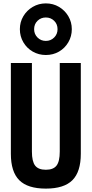

<svg xmlns="http://www.w3.org/2000/svg" viewBox="-20 -1101 540 1131"><path d="M250 10Q143 10 93.5 -39.5Q44 -89 44 -195V-730H168V-208Q168 -150 187 -125.5Q206 -101 250 -101Q294 -101 313 -125.5Q332 -150 332 -208V-730H456V-195Q456 -89 406.5 -39.5Q357 10 250 10ZM250 -777Q208 -777 173 -797Q138 -817 117.5 -852Q97 -887 97 -929Q97 -971 117.5 -1005.5Q138 -1040 173 -1060.5Q208 -1081 250 -1081Q293 -1081 327.5 -1060.5Q362 -1040 382.5 -1005.5Q403 -971 403 -929Q403 -887 382.5 -852Q362 -817 327.5 -797Q293 -777 250 -777ZM250 -860Q279 -860 299 -880Q319 -900 319 -929Q319 -959 299 -978.5Q279 -998 250 -998Q221 -998 201 -978.5Q181 -959 181 -929Q181 -900 201 -880Q221 -860 250 -860Z"/></svg>

Font: M PLUS 1 Code SemiBold
Style: Regular
Weight: 600
Designer: Coji Morishita
Foundry: UNDERFOREST DESIGN
Version: Version 1.005